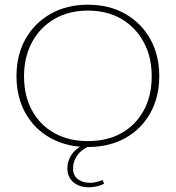

<svg xmlns="http://www.w3.org/2000/svg" viewBox="-20 -614 746 815"><path d="M353 10Q263 10 194.5 -28Q126 -66 88 -134Q50 -202 50 -291Q50 -380 88 -448Q126 -516 194.5 -555Q263 -594 353 -594Q444 -594 512 -555Q580 -516 618 -448Q656 -380 656 -291Q656 -202 618 -134Q580 -66 512 -28Q444 10 353 10ZM353 -15Q435 -15 495.5 -49Q556 -83 590 -145Q624 -207 624 -290Q624 -372 590 -435Q556 -498 495.5 -533.5Q435 -569 353 -569Q272 -569 211 -533.5Q150 -498 116 -435Q82 -372 82 -290Q82 -207 116 -145Q150 -83 211 -49Q272 -15 353 -15ZM357 181Q317 181 291.5 159.5Q266 138 266 101Q266 64 290 34.5Q314 5 365 -12L374 0Q330 16 310 43Q290 70 290 101Q290 131 310.5 146.5Q331 162 362 162Q375 162 388 159Q401 156 415 150L422 166Q409 173 391 177Q373 181 357 181Z"/></svg>

Font: Rokkitt Thin
Style: Regular
Weight: 250
Version: Version 3.103